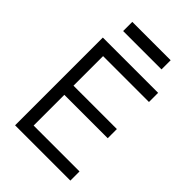

<svg xmlns="http://www.w3.org/2000/svg" viewBox="-256 -981 1083 1083"><g transform="rotate(45 285.5 -440.0)"><path d="M80 0V-700H155V0ZM119 0V-73H521V0ZM119 -318V-391H501V-318ZM119 -627V-700H521V-627ZM135 -807V-880H441V-807Z"/></g></svg>

Font: Fustat
Style: Regular
Weight: 400
Designer: Mohamed Gaber, Khaled Hosny, Laura Garcia Mut
Foundry: Kief Type Foundry, Alif Type Foundry, Hard Type Foundry
Version: Version 1.007